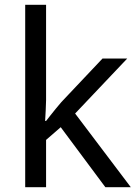

<svg xmlns="http://www.w3.org/2000/svg" viewBox="-20 -780 574 800"><path d="M172 -363Q172 -347 170.5 -321Q169 -295 168 -276H172Q178 -284 190 -299Q202 -314 214.5 -329.5Q227 -345 236 -355L407 -536H510L293 -307L525 0H419L233 -250L172 -197V0H85V-760H172Z"/></svg>

Font: lgurmukhi15
Style: Book
Weight: 400
Designer: Jelle Bosma - Monotype Design Team
Foundry: Monotype Imaging Inc.
Version: Version 2.003